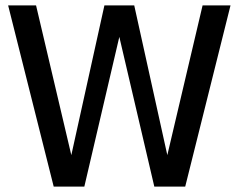

<svg xmlns="http://www.w3.org/2000/svg" viewBox="-20 -688 880 708"><path d="M178 0 10 -668H113L243 -116L365 -668H475L597 -116L727 -668H830L663 0H549L420 -552L291 0Z"/></svg>

Font: Atkinson Hyperlegible Pro
Style: Regular
Weight: 400
Designer: Elliott Scott, Megan Eiswerth, Linus Boman, Theodore Petrosky, Jacob Perez
Foundry: Braille Institute
Version: Version 1.5.1